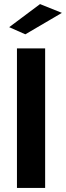

<svg xmlns="http://www.w3.org/2000/svg" viewBox="-20 -920 323 940"><path d="M63 0V-683H201V0ZM104 -752 25 -787 176 -900 283 -857Z"/></svg>

Font: Cairo Play
Style: Bold
Weight: 700
Version: Version 3.119